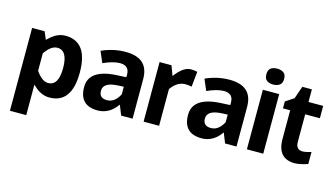

<svg xmlns="http://www.w3.org/2000/svg" viewBox="-104 -1123 2954 1701"><g transform="rotate(15 1373.5 -273.0)"><path d="M369.9 9.8Q241.5 9.8 131.9 -180L194.9 -225Q260.4 -111.6 327.6 -111.6Q422.7 -111.6 422.7 -273.2Q422.7 -434.8 327.6 -434.8Q260.4 -434.8 194.9 -321.4L131.9 -366.4Q241.5 -556.2 369.9 -556.2Q575.8 -556.2 575.8 -273.2Q575.8 9.8 369.9 9.8ZM65.2 213.4V-546.4H179.8L214.9 -464.4V213.4Z M703 -507.5Q809.9 -555.8 922.5 -555.8Q1133.1 -555.8 1133.1 -363.8V0H1028.4L984.8 -108.5V-253.1L926.4 -250.4Q798.3 -242.8 798.3 -167.3Q798.3 -99.4 870.7 -99.4Q948.8 -99.4 994.7 -204L1038.6 -175.5Q958.2 9.8 814.1 9.8Q645.7 9.8 645.7 -160.9Q645.7 -321 892.6 -335.8L984.8 -340.5V-363.8Q984.8 -446.6 899.5 -446.6Q837.4 -446.6 746.6 -405.6Z M1363.7 -317.7 1310.4 -345Q1416.6 -556.2 1521.4 -556.2Q1554.4 -556.2 1579.1 -549.1L1564.9 -409.5Q1541.3 -416 1505.6 -416Q1423.8 -416 1363.7 -317.7ZM1234.2 0V-546.4H1343.4L1376.3 -458.5V0Z M1656.2 -507.5Q1763 -555.8 1875.6 -555.8Q2086.2 -555.8 2086.2 -363.8V0H1981.5L1937.9 -108.5V-253.1L1879.5 -250.4Q1751.5 -242.8 1751.5 -167.3Q1751.5 -99.4 1823.8 -99.4Q1902 -99.4 1947.9 -204L1991.7 -175.5Q1911.3 9.8 1767.2 9.8Q1598.8 9.8 1598.8 -160.9Q1598.8 -321 1845.7 -335.8L1937.9 -340.5V-363.8Q1937.9 -446.6 1852.6 -446.6Q1790.5 -446.6 1699.7 -405.6Z M2181.5 0V-546.4H2331.4V0ZM2257.2 -614.2Q2223.2 -614.2 2199.6 -630.1Q2175.9 -646 2175.9 -687Q2175.9 -729.3 2199.6 -744.8Q2223.2 -760.3 2257.2 -760.3Q2289.8 -760.3 2314.4 -744.8Q2339 -729.3 2339 -687Q2339 -646 2314.4 -630.1Q2289.8 -614.2 2257.2 -614.2Z M2621.9 9.8Q2462.5 9.8 2462.5 -171.6V-433.2H2396.3V-496.6L2472.6 -546.7L2512.5 -662.1H2600.2V-546.4H2734.8V-433.2H2600.2V-180.2Q2600.2 -109.5 2661.6 -109.5Q2690.7 -109.5 2740.6 -125.4V-14.9Q2666 9.8 2621.9 9.8Z"/></g></svg>

Font: Nokora
Style: Regular
Weight: 400
Designer: Danh Hong
Foundry: Danh Hong
Version: Version 9.000